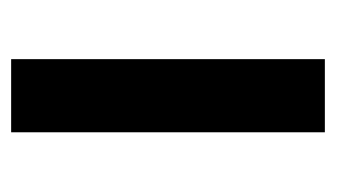

<svg xmlns="http://www.w3.org/2000/svg" viewBox="-146 -442 589 336"><g transform="rotate(90 148.0 -274.5)"><path d="M84 0V-549H212V0Z"/></g></svg>

Font: Plus Jakarta Text
Style: Bold
Weight: 700
Designer: Gumpita Rahayu
Foundry: Tokotype Studio
Version: Version 1.000